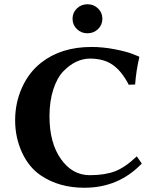

<svg xmlns="http://www.w3.org/2000/svg" viewBox="-20 -881 746 911"><path d="M344.7 -743.2Q324.2 -763.2 324.2 -792Q324.2 -820.8 344.7 -840.8Q365.2 -860.8 395 -860.8Q424.8 -860.8 445.3 -840.8Q465.8 -820.8 465.8 -792Q465.8 -763.2 445.3 -743.2Q424.8 -723.1 395 -723.1Q365.2 -723.1 344.7 -743.2ZM414.1 -658.2Q468.3 -658.2 524.7 -647.2Q581.1 -636.2 609.9 -624.5L639.2 -612.8L641.1 -609.9Q626 -545.9 621.1 -480L590.8 -479Q558.6 -542 515.9 -572.5Q473.1 -603 407.2 -603Q374 -603 342 -588.1Q310.1 -573.2 280.5 -542.7Q251 -512.2 232.9 -456.5Q214.8 -400.9 214.8 -329.1Q214.8 -203.1 269 -126.5Q323.2 -49.8 405.8 -49.8Q477.5 -49.8 525.9 -68.4Q574.2 -86.9 628.9 -139.2L652.8 -105Q542 10.3 379.9 9.8Q260.7 9.8 174.8 -47.9Q116.7 -86.9 84.2 -158Q51.8 -229 51.8 -310.1Q51.8 -393.1 84.5 -465.6Q117.2 -538.1 175.8 -584Q271 -658.2 414.1 -658.2Z"/></svg>

Font: Linux Biolinum
Style: Bold
Weight: 700
Designer: Philipp H. Poll
Foundry: Philipp H. Poll
Version: Version 1.3.2 ; ttfautohint (v0.9)